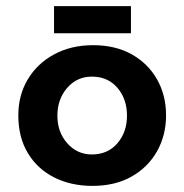

<svg xmlns="http://www.w3.org/2000/svg" viewBox="-20 -598 604 629"><path d="M40 -220Q40 -286 71 -338Q102 -390 157.5 -420Q213 -450 285 -450Q358 -450 411.5 -420Q465 -390 494.5 -338Q524 -286 524 -220Q524 -155 494.5 -102.5Q465 -50 411 -19.5Q357 11 283 11Q213 11 158 -16.5Q103 -44 71.5 -96Q40 -148 40 -220ZM168 -219Q168 -165 200.5 -128.5Q233 -92 281 -92Q333 -92 364.5 -128.5Q396 -165 396 -219Q396 -274 364.5 -310.5Q333 -347 281 -347Q232 -347 200 -310Q168 -273 168 -219ZM157 -578H409V-489H157Z"/></svg>

Font: Reem Kufi SemiBold
Style: Regular
Weight: 600
Designer: Khaled Hosny
Version: Version 1.001